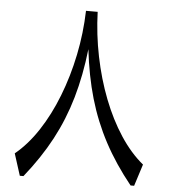

<svg xmlns="http://www.w3.org/2000/svg" viewBox="-53 -798 744 846"><g transform="rotate(5 319.0 -375.0)"><path d="M293.2 -749.5Q290.4 -650.4 270.5 -553.4Q250.6 -456.4 216.5 -369.1Q182.5 -281.8 136.5 -211.8Q90.6 -141.8 35.2 -96.5L66 0H82.1Q152.8 -88.1 200.5 -177.4Q248.1 -266.8 276.7 -366.1Q305.3 -465.3 318.4 -582Q331.7 -465.7 360.4 -366.5Q389.2 -267.3 437 -177.7Q484.8 -88.1 555.9 0H571.6L602.4 -96.5Q547 -141.8 501.1 -211.8Q455.2 -281.8 421.3 -369.1Q387.5 -456.4 367.8 -553.4Q348.1 -650.4 344.8 -749.5Z"/></g></svg>

Font: Pinar FD VF
Style: Regular
Weight: 300
Designer: Amin Abedi
Version: Version 2.000